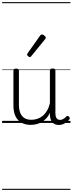

<svg xmlns="http://www.w3.org/2000/svg" viewBox="-20 -1163 686 1816"><path d="M270 18Q222 18 185 -1.5Q148 -21 127.5 -61.5Q107 -102 107 -166V-496Q107 -505 113 -509.5Q119 -514 132 -514Q146 -514 152.5 -509.5Q159 -505 159 -496V-171Q159 -127 171.5 -95.5Q184 -64 210 -47Q236 -30 277 -30Q306 -30 333 -39Q360 -48 383 -66.5Q406 -85 424 -115Q442 -145 452 -186V-496Q452 -506 458.5 -510.5Q465 -515 479 -515Q492 -515 498 -510.5Q504 -506 504 -496V-93Q504 -73 508.5 -58.5Q513 -44 523 -36.5Q533 -29 547 -29Q557 -29 567 -32.5Q577 -36 587 -43Q597 -50 607 -61Q613 -67 620 -66.5Q627 -66 633 -59Q638 -54 639.5 -47Q641 -40 636 -34Q625 -19 609 -7Q593 5 575 12Q557 19 537 19Q517 19 502 13Q487 7 476 -5Q465 -17 459 -35Q453 -53 452 -76V-97Q437 -63 415.5 -41Q394 -19 370 -6Q346 7 320.5 12.5Q295 18 270 18ZM263 -623Q256 -623 246 -631Q236 -639 236 -647Q236 -649 237.5 -651.5Q239 -654 241 -659L360 -827Q364 -833 367.5 -835Q371 -837 377 -837Q383 -837 391.5 -832Q400 -827 406.5 -820.5Q413 -814 413 -807Q413 -803 411.5 -800Q410 -797 407 -793L276 -632Q270 -623 263 -623ZM0 623H646V633H0ZM0 -20H646V0H0ZM0 -505H646V-500H0ZM0 -1143H646V-1133H0Z"/></svg>

Font: Playwrite CL Guides
Style: Regular
Weight: 400
Designer: Veronika Burian, José Scaglione
Foundry: TypeTogether
Version: Version 1.003